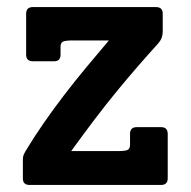

<svg xmlns="http://www.w3.org/2000/svg" viewBox="-20 -525 541 545"><path d="M456.1 -19Q456.1 0 437 0H64Q44.9 0 44.9 -18.6V-70.8Q44.9 -79.1 46.6 -84Q48.3 -88.9 53.2 -97.2Q76.7 -136.2 104.5 -176.3Q132.3 -216.3 162.8 -256.1Q193.4 -295.9 225.6 -334.7Q257.8 -373.5 289.1 -410.2H185.5Q165 -410.2 158.4 -406.7Q151.9 -403.3 151.9 -392.1V-370.1Q151.9 -351.1 133.8 -351.1H73.2Q54.2 -351.1 54.2 -370.1V-485.8Q54.2 -504.9 73.2 -504.9H422.9Q441.9 -504.9 441.9 -485.8V-436Q441.9 -426.3 439 -418Q436 -409.7 429.2 -401.9Q399.4 -369.1 370.4 -335.7Q341.3 -302.2 311.3 -265.6Q281.2 -229 249.5 -187.3Q217.8 -145.5 182.1 -96.2H315.4Q335.9 -96.2 342.5 -99.6Q349.1 -103 349.1 -114.3V-145Q349.1 -164.1 368.2 -164.1H437Q447.3 -164.1 451.7 -158.9Q456.1 -153.8 456.1 -145Z"/></svg>

Font: New Telegraph
Style: Bold
Weight: 700
Designer: Frank Baranowski
Foundry: Frank Baranowski
Version: Version 3.001